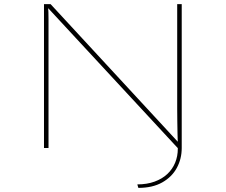

<svg xmlns="http://www.w3.org/2000/svg" viewBox="-20 -720 1099 934"><path d="M653 194 648 177Q695 177 732 163.5Q769 150 794 126.5Q819 103 832 71.5Q845 40 845 3V-15L849 5L209 -686H214Q215 -676 215.5 -660.5Q216 -645 216 -627Q216 -609 216 -591Q216 -573 216 -558Q216 -543 216 -532V0H194V-700H226L849 -26L845 -22Q844 -43 843.5 -72Q843 -101 842.5 -131.5Q842 -162 842 -191Q842 -220 842 -241V-700H864V0Q864 53 840 97Q816 141 769 167.5Q722 194 653 194Z"/></svg>

Font: Lexend Zetta Thin
Style: Regular
Weight: 250
Version: Version 1.007